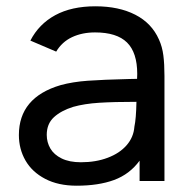

<svg xmlns="http://www.w3.org/2000/svg" viewBox="-20 -575 602 610"><path d="M502.5 -334V0H423.5V-64.5Q392 -21.5 342.5 -3.2Q293 15 223.5 15Q165 15 123.5 -6.8Q82 -28.5 61 -65Q40 -101.5 40 -146Q40 -265.5 172.5 -304.5Q210.5 -315 259 -318.5Q307.5 -322 390.5 -324L415.5 -324.5Q416 -330 416 -340Q416 -408 383.5 -440Q351 -472 282 -472Q241 -472 209 -457Q177 -442 158.5 -411L76.5 -446Q103.5 -498.5 155.5 -526.8Q207.5 -555 283 -555Q357.5 -555 409.8 -528.2Q462 -501.5 485 -449.5Q495.5 -426.5 499 -399Q502.5 -371.5 502.5 -334ZM407 -172.5Q412.5 -198 413.5 -251.5Q342 -251.5 295 -248.5Q248 -245.5 212.5 -235.5Q174 -223.5 151.2 -202.5Q128.5 -181.5 128.5 -146.5Q128.5 -123 140 -103.2Q151.5 -83.5 176 -71.5Q200.5 -59.5 237 -59.5Q284.5 -59.5 322.2 -73.8Q360 -88 382.2 -113.5Q404.5 -139 407 -172.5Z"/></svg>

Font: CCSD_manrope Medium
Style: Regular
Weight: 500
Designer: Mikhail Sharanda
Foundry: Mikhail Sharanda
Version: Version 4.503